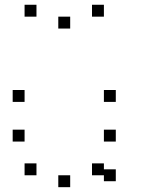

<svg xmlns="http://www.w3.org/2000/svg" viewBox="-20 -820 707 807"><path d="M466.7 -108.3V-58.3H416.7V-108.3ZM466.7 -275V-225H416.7V-275ZM416.7 -133.3V-83.3H366.7V-133.3ZM275 -83.3V-33.3H225V-83.3ZM133.3 -133.3V-83.3H83.3V-133.3ZM466.7 -275V-225H416.7V-275ZM83.3 -275V-225H33.3V-275ZM466.7 -441.7V-391.7H416.7V-441.7ZM83.3 -441.7V-391.7H33.3V-441.7ZM416.7 -800V-750H366.7V-800ZM275 -750V-700H225V-750ZM133.3 -800V-750H83.3V-800Z"/></svg>

Font: 0xA000-Boxes
Style: Boxes
Weight: 400
Version: Version 0.1